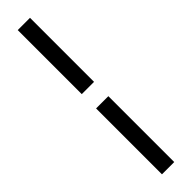

<svg xmlns="http://www.w3.org/2000/svg" viewBox="-386 -818 1068 1068"><g transform="rotate(-45 148.0 -283.5)"><path d="M99.8 -347.2H196.3V-851H99.8ZM99.8 283.6H196.3V-234.6H99.8Z"/></g></svg>

Font: Source Han Sans JP VF
Style: Regular
Weight: 250
Designer: Ryoko NISHIZUKA 西塚涼子 (kana, bopomofo & ideographs); Paul D. Hunt (Latin, Greek & Cyrillic); Sandoll Communications 산돌커뮤니
Foundry: Adobe
Version: Version 2.004;hotconv 1.0.118;makeotfexe 2.5.65603